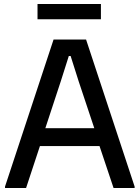

<svg xmlns="http://www.w3.org/2000/svg" viewBox="-20 -937 696 957"><path d="M5 -7 247 -740H409L651 -7V0H546L476 -209H179L110 0H5ZM450 -298 372 -532 332 -658H323L283 -532L206 -298ZM167 -917H483V-841H167Z"/></svg>

Font: Encode Sans Narrow
Style: Medium
Weight: 500
Designer: Pablo Impallari, Andres Torresi
Foundry: Pablo Impallari, Andres Torresi
Version: Version 1.000; ttfautohint (v1.00) -l 8 -r 50 -G 200 -x 14 -